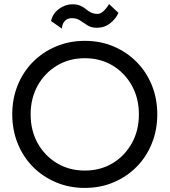

<svg xmlns="http://www.w3.org/2000/svg" viewBox="-20 -910 830 940"><path d="M230 -807Q238 -844 269 -866.5Q300 -889 334 -889Q358 -889 373.5 -882Q389 -875 400.5 -865.5Q412 -856 425 -849Q438 -842 458 -842Q484 -842 514 -890L560 -847Q548 -819 520 -796.5Q492 -774 454 -774Q427 -774 408 -786Q389 -798 372.5 -809.5Q356 -821 333 -821Q313 -821 302 -811.5Q291 -802 287 -790Q283 -778 283 -770ZM40 -350Q40 -427 66.5 -492.5Q93 -558 141 -606.5Q189 -655 254 -682.5Q319 -710 395 -710Q472 -710 536.5 -682.5Q601 -655 649 -606.5Q697 -558 723.5 -492.5Q750 -427 750 -350Q750 -274 723.5 -208Q697 -142 649 -93.5Q601 -45 536.5 -17.5Q472 10 395 10Q319 10 254 -17.5Q189 -45 141 -93.5Q93 -142 66.5 -208Q40 -274 40 -350ZM130 -350Q130 -271 164.5 -209Q199 -147 259 -111Q319 -75 395 -75Q472 -75 531.5 -111Q591 -147 625.5 -209Q660 -271 660 -350Q660 -429 625.5 -491Q591 -553 531.5 -589Q472 -625 395 -625Q319 -625 259 -589Q199 -553 164.5 -491Q130 -429 130 -350Z"/></svg>

Font: Von Book
Style: Regular
Weight: 400
Version: Version 4.000; ttfautohint (v1.8.4.7-5d5b)